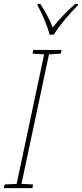

<svg xmlns="http://www.w3.org/2000/svg" viewBox="-58 -972 423 992"><path d="M198 -793H220C249 -841 305 -906 344 -944L345 -952H331C287 -915 245 -868 214 -830C199 -872 172 -919 150 -952H137L136 -944C156 -910 189 -834 198 -793ZM-38 0H109L113 -19L53 -22L195 -691L256 -695L260 -714H114L110 -695L170 -691L28 -22L-34 -19Z"/></svg>

Font: Noto Sans Condensed Thin
Style: Italic
Weight: 100
Width: 3
Italic angle: -12°
Designer: Monotype Design Team
Foundry: Monotype Imaging Inc.
Version: Version 2.013